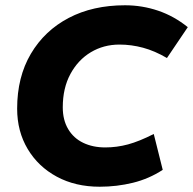

<svg xmlns="http://www.w3.org/2000/svg" viewBox="-20 -698 732 728"><path d="M358 10Q266 10 195.5 -28Q125 -66 85 -133Q45 -200 45 -286Q45 -406 97 -494Q149 -582 240.5 -630Q332 -678 454 -678Q519 -678 579.5 -657.5Q640 -637 692 -595L613 -478Q567 -505 522.5 -517Q478 -529 433 -529Q373 -529 324.5 -500Q276 -471 247 -417.5Q218 -364 218 -291Q218 -243 238.5 -208.5Q259 -174 295.5 -156.5Q332 -139 379 -139Q423 -139 465.5 -150.5Q508 -162 563 -190L597 -54Q545 -20 484 -5Q423 10 358 10Z"/></svg>

Font: Gantari ExtraBold
Style: Italic
Weight: 800
Italic angle: -10°
Designer: Anugrah Pasau
Foundry: Lafontype
Version: Version 1.000